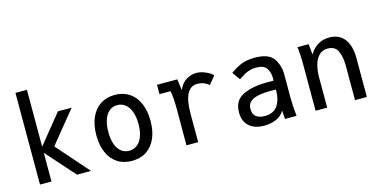

<svg xmlns="http://www.w3.org/2000/svg" viewBox="-77 -1189 3154 1598"><g transform="rotate(-15 1500.0 -390.0)"><path d="M206.5 -247V0H107.5V-790H206.5V-300L409.5 -550H527.5L304.5 -276L547 0H426.5Z M666.5 -274.5Q666.5 -362.5 695 -426.8Q723.5 -491 776.2 -525.5Q829 -560 900.5 -560Q972 -560 1024.5 -525.5Q1077 -491 1105.2 -426.8Q1133.5 -362.5 1133.5 -274.5Q1133.5 -188.5 1105.8 -124.8Q1078 -61 1025.5 -26.5Q973 8 900 8Q827.5 8 774.8 -26.5Q722 -61 694.2 -124.8Q666.5 -188.5 666.5 -274.5ZM1030 -274.5Q1030 -335 1014 -379.8Q998 -424.5 968.2 -448.5Q938.5 -472.5 898 -472.5Q858.5 -472.5 829.8 -448.5Q801 -424.5 785.5 -379.8Q770 -335 770 -274.5Q770 -214 785.2 -170.2Q800.5 -126.5 829.5 -103Q858.5 -79.5 898 -79.5Q939 -79.5 968.8 -103Q998.5 -126.5 1014.2 -170.5Q1030 -214.5 1030 -274.5Z M1370 -300.5Q1370 -372 1367 -403.8Q1364 -435.5 1358 -469.5H1263V-550H1438L1451 -453.5Q1474.5 -510.5 1517 -535.8Q1559.5 -561 1605.5 -561Q1639.5 -561 1679.8 -544Q1720 -527 1744 -503.5L1687.5 -433Q1672.5 -448.5 1646.8 -459.8Q1621 -471 1586.5 -471Q1530 -471 1500.2 -415.2Q1470.5 -359.5 1470.5 -247.5V0H1369.5Z M1862.5 -149Q1862.5 -254.5 1945.5 -293.5Q2028.5 -332.5 2150 -332.5H2209.5V-357.5Q2209.5 -402 2186.5 -438.5Q2163.5 -475 2095 -475Q2064.5 -475 2038 -466.8Q2011.5 -458.5 1992 -447.2Q1972.5 -436 1942.5 -416L1894 -483.5Q1940 -517.5 1988.2 -537.5Q2036.5 -557.5 2105.5 -557.5Q2225.5 -557.5 2267 -498Q2308.5 -438.5 2308.5 -358V-156.5Q2308.5 -89.5 2318 0H2218.5Q2216.5 -21.5 2214.5 -56.5L2213.5 -73Q2188 -29.5 2141.2 -9.8Q2094.5 10 2038 10Q1983 10 1943.5 -9Q1904 -28 1883.2 -63.8Q1862.5 -99.5 1862.5 -149ZM2209 -255.5 2171 -256.5Q2097 -256.5 2051.2 -246Q2005.5 -235.5 1983.8 -213Q1962 -190.5 1962 -153.5Q1962 -108.5 1989.2 -87.5Q2016.5 -66.5 2063.5 -66.5Q2139 -66.5 2174 -117Q2209 -167.5 2209 -255.5Z M2474 -550H2569.5L2579 -459Q2607.5 -508 2650.8 -533.8Q2694 -559.5 2748.5 -559.5Q2834 -559.5 2879 -500.2Q2924 -441 2924 -334.5V0H2822V-294.5Q2822 -374.5 2798.8 -424.2Q2775.5 -474 2711 -474Q2664.5 -474 2635.8 -443Q2607 -412 2594.5 -363.8Q2582 -315.5 2582 -260.5V0H2482V-413.5Q2482 -447 2480.2 -473.5Q2478.5 -500 2474 -550Z"/></g></svg>

Font: JuliaMono Medium
Style: Regular
Weight: 500
Monospace: yes
Designer: cormullion
Foundry: corm
Version: Version 0.054; ttfautohint (v1.8.4)